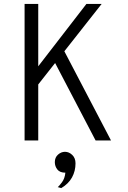

<svg xmlns="http://www.w3.org/2000/svg" viewBox="-20 -720 656 984"><path d="M138 -239V-331L423 -700H501ZM106 0V-700H176V0ZM470 0 252 -417 300 -476 549 0ZM294 244 276 239Q283 233.5 297.5 214.2Q312 195 315 165Q286.5 165 273.8 148.5Q261 132 261 111Q261 87 277.2 72.5Q293.5 58 313 58Q333.5 58 350.2 74Q367 90 367 117Q367 156.5 349.2 189Q331.5 221.5 294 244Z"/></svg>

Font: Overpass Mono Light
Style: Regular
Weight: 300
Monospace: yes
Designer: Delve Withrington, Dave Bailey
Foundry: Delve Fonts LLC
Version: Version 4.000